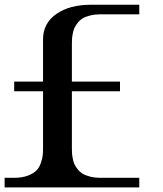

<svg xmlns="http://www.w3.org/2000/svg" viewBox="-20 -812 707 832"><path d="M583.5 -791.5V-750H416.5Q391.6 -750 371.6 -745.1Q351.6 -740.2 338.9 -732.7Q326.2 -725.1 316.9 -713.4Q307.6 -701.7 302.7 -691.2Q297.9 -680.7 295.2 -666Q292.5 -651.4 292 -641.6Q291.5 -631.8 291.5 -618.7V-458.5H500V-416.5H291.5V-172.9Q291.5 -159.7 292 -149.9Q292.5 -140.1 295.2 -125.5Q297.9 -110.8 302.7 -100.3Q307.6 -89.8 316.9 -78.1Q326.2 -66.4 338.9 -58.8Q351.6 -51.3 371.6 -46.4Q391.6 -41.5 416.5 -41.5H583.5V0H375H83.5H0V-41.5H41.5Q76.2 -41.5 100.8 -51Q125.5 -60.5 137.9 -73.2Q150.4 -85.9 157.2 -106.2Q164.1 -126.5 165.3 -139.9Q166.5 -153.3 166.5 -172.9V-416.5H41.5V-458.5H166.5V-641.6Q166.5 -710.9 223.9 -751.2Q281.2 -791.5 375 -791.5Z"/></svg>

Font: Gputeks
Style: Bold
Weight: 600
Width: 8
Version: Version 0.9